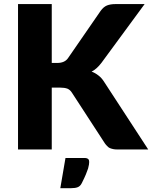

<svg xmlns="http://www.w3.org/2000/svg" viewBox="-20 -749 763 962"><path d="M239.3 -728.5V-433.6H266.6Q303.7 -433.6 320.3 -457L484.4 -694.8Q498.5 -714.4 516.1 -721.7Q533.7 -728.5 557.6 -728.5H704.6L488.3 -434.1Q464.4 -402.8 439 -390.1Q456.1 -384.3 473.6 -370.6Q489.3 -358.9 502.4 -337.9L722.7 0H571.3Q555.2 0 546.9 -2Q535.6 -4.4 528.8 -7.8Q522 -11.2 516.1 -18.1Q509.8 -24.4 505.4 -30.8L340.3 -284.7Q331.5 -298.8 317.9 -304.7Q303.2 -310.1 280.3 -310.1H239.3V0H70.3V-728.5ZM308.1 42.5H402.8Q411.6 42.5 416 44.4Q421.4 46.9 423.3 49.3Q425.8 52.7 426.3 56.6Q426.8 59.1 426.8 63Q426.8 65.4 425.8 75.2Q424.8 83 421.4 95.2Q418.5 105 410.2 125Q404.3 139.6 390.1 168Q382.3 184.1 369.1 189Q357.4 193.8 336.9 193.8H282.2Z"/></svg>

Font: Lato-ExtraBold
Style: Regular
Weight: 500
Designer: Lukasz Dziedzic with Adam Twardoch and Botio Nikoltchev
Foundry: tyPoland Lukasz Dziedzic
Version: ""